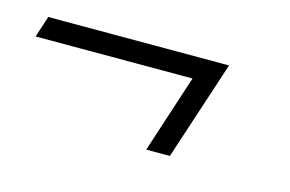

<svg xmlns="http://www.w3.org/2000/svg" viewBox="-45 -327 475 314"><g transform="rotate(15 192.0 -170.0)"><path d="M216.8 -85.9 259.8 -217.8H-5.9L5.9 -253.9H312L256.8 -85.9Z"/></g></svg>

Font: Romanesco
Style: Regular
Weight: 400
Designer: Astigmatic (AOETI)
Foundry: Astigmatic (AOETI)
Version: Version 1.000